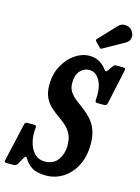

<svg xmlns="http://www.w3.org/2000/svg" viewBox="-198 -1086 863 1182"><g transform="rotate(15 233.5 -494.5)"><path d="M225 -576.5Q225 -543.5 240 -520.8Q255 -498 278.8 -479.5Q302.5 -461 329 -441.5Q355.5 -422 379.2 -396.2Q403 -370.5 418 -333.2Q433 -296 433 -241.5Q433 -163 403.5 -105Q374 -47 324.5 -15.2Q275 16.5 215 16.5Q156 16.5 124.5 -4.2Q93 -25 77 -54.5Q70 -66 65.8 -63Q61.5 -60 52 -46.5L32 -9Q27 -1.5 21.2 1.8Q15.5 5 3 5H-32.5Q-45.5 5 -49 2.2Q-52.5 -0.5 -50 -11L4.5 -251Q6.5 -260 10.2 -263.5Q14 -267 24.5 -267H65Q80 -267 79.5 -254Q73.5 -202.5 84.5 -159.5Q95.5 -116.5 121 -90.8Q146.5 -65 184.5 -65Q239.5 -65 268.2 -102.8Q297 -140.5 297 -198.5Q297 -241 282.2 -269.2Q267.5 -297.5 244.2 -317.8Q221 -338 194.8 -356.2Q168.5 -374.5 145 -396.2Q121.5 -418 106.8 -449.2Q92 -480.5 92 -527.5Q92 -597.5 121 -651Q150 -704.5 194.5 -734.8Q239 -765 285.5 -765Q323 -765 349.8 -749.2Q376.5 -733.5 393 -711Q402.5 -698 406.8 -698.2Q411 -698.5 422.5 -714.5L438 -736.5Q443 -743.5 446 -746.8Q449 -750 460.5 -750H497Q512 -750 515.5 -746.2Q519 -742.5 516.5 -730L470 -514.5Q467 -502 462 -499Q457 -496 443 -496H414Q395.5 -496 394 -501.2Q392.5 -506.5 393 -521Q398.5 -593.5 373.8 -637Q349 -680.5 308 -680.5Q272.5 -680.5 248.8 -653.2Q225 -626 225 -576.5ZM495 -981Q511.5 -956.5 506 -935Q500.5 -913.5 480 -902L349.5 -829Q343.5 -825 340 -825Q336.5 -825 331.5 -830.5L302.5 -860.5Q294.5 -869.5 302.5 -877.5L406.5 -987.5Q424 -1007 452.2 -1004.5Q480.5 -1002 495 -981Z"/></g></svg>

Font: Besley* Condensed Semi
Style: Italic
Weight: 600
Width: 3
Italic angle: -13°
Designer: Owen Earl
Foundry: indestructible type*
Version: Version 3.000; ttfautohint (v1.8.3)